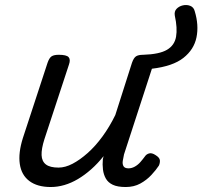

<svg xmlns="http://www.w3.org/2000/svg" viewBox="-20 -735 813 771"><path d="M184 16Q130 16 98 -8Q66 -32 59.5 -76.5Q53 -121 72 -181L171 -483Q178 -503 187.5 -509Q197 -515 216 -515Q247 -515 255.5 -505.5Q264 -496 257 -476L158 -175Q146 -137 147 -112Q148 -87 164.5 -74.5Q181 -62 215 -62Q242 -62 271.5 -77.5Q301 -93 332 -120.5Q363 -148 391.5 -187Q420 -226 443 -273L510 -483Q517 -503 526.5 -509Q536 -515 555 -515Q620 -517 650.5 -535Q681 -553 687 -587.5Q693 -622 682 -672Q679 -689 689 -699.5Q699 -710 714.5 -713.5Q730 -717 744 -711.5Q758 -706 762 -690Q779 -634 769 -585Q759 -536 716.5 -502.5Q674 -469 590 -459L478 -115Q475 -102 473 -89Q471 -76 476 -67.5Q481 -59 496 -59Q509 -59 521.5 -66Q534 -73 544 -84.5Q554 -96 562 -107Q568 -116 579 -119Q590 -122 605 -112Q621 -102 622 -91.5Q623 -81 618 -70Q607 -53 588 -32.5Q569 -12 543.5 2Q518 16 485 16Q452 16 433 7Q414 -2 405 -18Q396 -34 393.5 -54Q391 -74 393 -96L396 -108Q372 -78 346 -55Q320 -32 293 -16Q266 0 238.5 8Q211 16 184 16Z"/></svg>

Font: Playwrite MX
Style: Regular
Weight: 400
Designer: Veronika Burian, José Scaglione
Foundry: TypeTogether
Version: Version 1.002